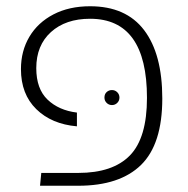

<svg xmlns="http://www.w3.org/2000/svg" viewBox="-20 -594 601 614"><path d="M112 -41H230Q341 -41 395.5 -97Q450 -153 450 -281Q450 -534 268 -534Q190 -534 143 -491.5Q96 -449 96 -376Q96 -310 132 -275.5Q168 -241 226 -234V-190Q145 -197 96 -245Q47 -293 47 -373Q47 -431 74 -476.5Q101 -522 151 -548Q201 -574 268 -574Q383 -574 441 -497.5Q499 -421 499 -279Q499 -133 431 -66.5Q363 0 230 0H108ZM314 -282Q314 -293 321 -299.5Q328 -306 338 -306Q348 -306 355 -299Q362 -292 362 -282Q362 -272 355 -265Q348 -258 338 -258Q328 -258 321 -265Q314 -272 314 -282Z"/></svg>

Font: FiraGO ExtraLight
Style: Regular
Weight: 200
Designer: bBox Type
Foundry: bBox Type GmbH
Version: Version 1.001